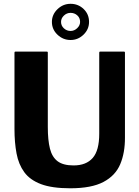

<svg xmlns="http://www.w3.org/2000/svg" viewBox="-20 -971 730 1008"><path d="M501 -269V-695Q501 -700 506 -700H631Q636 -700 636 -695V-249Q636.5 -169 611.2 -109Q586 -49 523.2 -15.8Q460.5 17.5 348.5 17.5Q253.5 17.5 195.5 -4.2Q137.5 -26 107.5 -67Q77.5 -108 66.8 -165.5Q56 -223 56 -294V-695Q56 -700 61 -700H226Q231 -700 231 -695V-304Q231 -235.5 242.2 -190.8Q253.5 -146 282.8 -124.2Q312 -102.5 366 -102.5Q432.5 -102.5 466.8 -141.8Q501 -181 501 -269ZM447.5 -856Q447.5 -817 418.5 -789Q389.5 -761 350.5 -761Q311 -761 281.8 -788.8Q252.5 -816.5 252.5 -856Q252.5 -894.5 281.8 -922.8Q311 -951 350.5 -951Q390.5 -951 419 -923.8Q447.5 -896.5 447.5 -856ZM400.5 -856Q400.5 -877 385.8 -890.2Q371 -903.5 350.5 -903.5Q330.5 -903.5 315.5 -889.2Q300.5 -875 300.5 -856Q300.5 -836 315.5 -822.2Q330.5 -808.5 350.5 -808.5Q370 -808.5 385.2 -823Q400.5 -837.5 400.5 -856Z"/></svg>

Font: MFEK Sans
Style: Bold
Weight: 700
Designer: Owen Earl
Foundry: indestructible type*
Version: Version 0.001; ttfautohint (v1.8.4.7-5d5b)